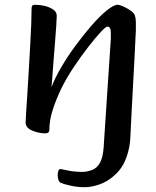

<svg xmlns="http://www.w3.org/2000/svg" viewBox="-20 -544 652 802"><path d="M334 238Q304 238 274.5 231.5Q245 225 233 219Q227 216 224 207Q221 198 221 187Q221 177 224 169.5Q227 162 233 162Q236 162 263 168Q290 174 324 174Q342 174 363.5 166.5Q385 159 398 135Q410 113 413 71Q416 29 420 -36L443 -382Q444 -415 440.5 -424Q437 -433 429 -433Q422 -433 400.5 -410Q379 -387 349.5 -349Q320 -311 290 -266.5Q260 -222 238 -178Q214 -129 200 -84.5Q186 -40 186 -1Q186 13 169 13Q142 13 114.5 1.5Q87 -10 87 -33Q87 -40 89 -71.5Q91 -103 94 -148.5Q97 -194 100 -247Q103 -300 106 -351Q109 -402 110.5 -444Q112 -486 112 -510Q112 -517 115 -520.5Q118 -524 128 -524Q147 -524 167.5 -519Q188 -514 202.5 -504Q217 -494 217 -478Q217 -468 215 -436Q213 -404 209.5 -363Q206 -322 203 -282Q200 -242 198 -213.5Q196 -185 195 -180Q209 -217 235.5 -262.5Q262 -308 295.5 -353.5Q329 -399 363 -438Q397 -477 426 -500.5Q455 -524 472 -524Q479 -524 495 -517Q511 -510 526.5 -499Q542 -488 544 -477Q547 -469 547.5 -452.5Q548 -436 547.5 -418Q547 -400 546 -387Q544 -349 541.5 -295.5Q539 -242 535.5 -184Q532 -126 529.5 -72Q527 -18 525 20Q524 69 508.5 112.5Q493 156 462 185Q431 214 396.5 226Q362 238 334 238Z"/></svg>

Font: BriemHand
Style: Regular
Weight: 400
Designer: Gunnlaugur SE Briem, Eben Sorkin
Foundry: Sorkin Type
Version: Version 1.001; ttfautohint (v1.8.4.7-5d5b)